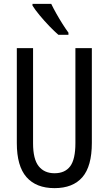

<svg xmlns="http://www.w3.org/2000/svg" viewBox="-20 -963 562 993"><path d="M455 -224Q455 -103 406 -46.5Q357 10 262 10Q167 10 117 -47Q67 -104 67 -223V-714H151V-222Q151 -140 180 -103.5Q209 -67 262 -67Q316 -67 343 -103Q370 -139 370 -223V-714H455ZM245 -943Q256 -920 271.5 -892.5Q287 -865 303.5 -839Q320 -813 334 -794V-783H282Q262 -800 235.5 -827.5Q209 -855 185 -884Q161 -913 148 -934V-943Z"/></svg>

Font: Noto Sans Lao UI ExtCond
Style: Regular
Weight: 400
Width: 2
Designer: Monotype Design Team
Foundry: Monotype Imaging Inc.
Version: Version 2.000; ttfautohint (v1.8.4.7-5d5b)